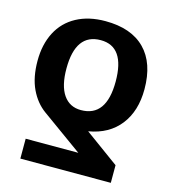

<svg xmlns="http://www.w3.org/2000/svg" viewBox="-111 -627 821 924"><g transform="rotate(15 300.0 -165.5)"><path d="M566.4 -269.5Q566.4 -161.1 512 -91.3Q457.5 -21.5 356.9 -4.4L526.4 119.1V207H75.7V107.9H337.9L135.3 -38.1Q88.4 -71.8 61 -129.4Q33.7 -187 33.7 -269.5Q33.7 -351.1 65.2 -411.9Q96.7 -472.7 157.2 -505.4Q217.8 -538.1 300.8 -538.1Q429.7 -538.1 498 -469Q566.4 -399.9 566.4 -269.5ZM422.9 -269.5Q422.9 -443.8 302.7 -443.8Q177.7 -443.8 177.7 -269.5Q177.7 -183.6 208.7 -138.7Q239.7 -93.8 296.4 -93.8Q422.9 -93.8 422.9 -269.5Z"/></g></svg>

Font: Liberation Mono
Style: Bold
Weight: 700
Monospace: yes
Designer: Steve Matteson
Foundry: Ascender Corporation
Version: Version 2.1.5